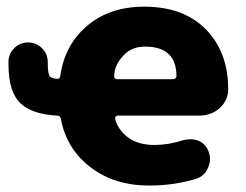

<svg xmlns="http://www.w3.org/2000/svg" viewBox="-20 -578 751 587"><path d="M153.3 -336.9Q163.1 -335.9 164.1 -345.7Q177.7 -439.5 244.1 -497.1Q313.5 -557.6 420.9 -557.6Q543 -557.6 611.3 -486.3Q677.7 -417 677.7 -304.7Q677.7 -272.5 653.3 -249Q627 -224.6 589.8 -224.6H339.8Q335.9 -224.6 333.5 -221.7Q331.1 -218.8 332 -214.8Q339.8 -183.6 367.2 -161.1Q399.4 -134.8 452.1 -134.8Q495.1 -134.8 540 -149.4Q550.8 -152.3 561.5 -152.3Q575.2 -152.3 587.9 -147.5Q610.4 -136.7 618.2 -113.3Q622.1 -102.5 622.1 -91.8Q622.1 -77.1 615.2 -63.5Q604.5 -39.1 579.1 -31.2Q510.7 -10.7 436.5 -10.7Q326.2 -10.7 252 -70.3Q182.6 -126 166 -214.8Q164.1 -224.6 154.3 -224.6Q79.1 -228.5 43 -261.7Q5.9 -296.9 5.9 -381.8V-388.7Q5.9 -413.1 23.4 -430.7Q41 -448.2 65.9 -448.2Q90.8 -448.2 108.4 -430.7Q126 -413.1 126 -388.7V-385.7Q126 -351.6 132.8 -343.8Q137.7 -338.9 153.3 -336.9ZM509.8 -335.9Q513.7 -335.9 516.6 -338.9Q519.5 -341.8 519.5 -344.7Q519.5 -435.5 423.8 -435.5Q381.8 -435.5 357.4 -408.2Q329.1 -378.9 329.1 -344.7Q329.1 -340.8 331.1 -338.9Q334 -335.9 337.9 -335.9Z"/></svg>

Font: Gen Jyuu GothicX Heavy
Style: Bold
Weight: 900
Designer: [Source Han Sans]
Ryoko NISHIZUKA  (kana & ideographs); Paul D. Hunt (Latin, Greek & Cyrillic); Wenlong ZHANG  (bopomofo
Version: Version 1.002.20150607